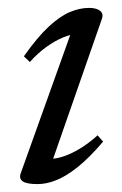

<svg xmlns="http://www.w3.org/2000/svg" viewBox="-20 -456 308 486"><path d="M32.5 -17.5 162.5 -380.5 177 -369.5Q161 -370 140.2 -361.5Q119.5 -353 97.5 -337.2Q75.5 -321.5 55.5 -299L40.5 -313.5Q75 -362.5 103.8 -389Q132.5 -415.5 157.5 -425.8Q182.5 -436 205 -436Q224 -436 233.2 -428.8Q242.5 -421.5 238 -408.5L108 -35.5L99.5 -54.5Q116 -52.5 137.2 -59Q158.5 -65.5 181.8 -79.5Q205 -93.5 227 -113.5L241 -97.5Q206 -56.5 176.5 -33Q147 -9.5 122.2 0.2Q97.5 10 75 10Q47.5 10 37.5 3Q27.5 -4 32.5 -17.5Z"/></svg>

Font: Newsreader 18pt
Style: Italic
Weight: 400
Italic angle: -17°
Version: Version 1.003